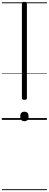

<svg xmlns="http://www.w3.org/2000/svg" viewBox="-20 -1292 525 2069"><path d="M243 -216Q216 -216 216 -235V-1253Q216 -1263 222.5 -1267.5Q229 -1272 243 -1272Q270 -1272 270 -1253V-235Q270 -226 264 -221Q258 -216 243 -216ZM243 14Q221 14 209.5 1Q198 -12 198 -37Q198 -63 209.5 -75.5Q221 -88 243 -88Q265 -88 276.5 -75.5Q288 -63 288 -37Q288 -12 276.5 1Q265 14 243 14ZM0 747H485V757H0ZM0 -20H485V0H0ZM0 -505H485V-500H0ZM0 -1267H485V-1257H0Z"/></svg>

Font: Playwrite VN Guides
Style: Regular
Weight: 400
Designer: Veronika Burian, José Scaglione
Foundry: TypeTogether
Version: Version 1.003